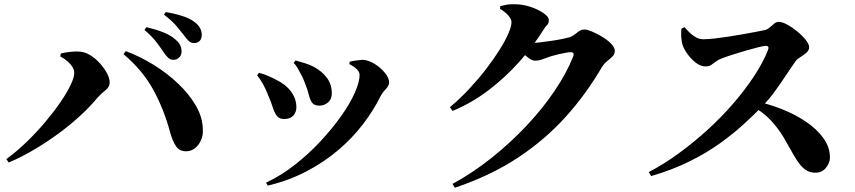

<svg xmlns="http://www.w3.org/2000/svg" viewBox="-20 -820 4030 905"><path d="M797 -538Q784 -538 773.5 -547Q763 -556 752 -573Q738 -594 717.5 -621Q697 -648 661 -679L670 -692Q713 -682 749 -668Q785 -654 809 -632Q825 -618 830.5 -604.5Q836 -591 836 -577Q836 -561 825 -549.5Q814 -538 797 -538ZM10 -70Q59 -106 106 -151.5Q153 -197 193 -244.5Q233 -292 264 -337Q295 -382 312.5 -418.5Q330 -455 330 -476Q330 -491 321.5 -504.5Q313 -518 299 -530.5Q285 -543 264 -554L267 -568Q283 -572 306 -575Q329 -578 349 -577Q377 -577 403.5 -561Q430 -545 451 -521.5Q472 -498 484.5 -474Q497 -450 497 -431Q497 -410 477 -394.5Q457 -379 439 -359Q408 -321 362.5 -278.5Q317 -236 261 -194.5Q205 -153 144 -116.5Q83 -80 21 -54ZM860 -107Q826 -106 809.5 -131Q793 -156 782 -196Q753 -304 703 -396Q653 -488 562 -565L573 -579Q640 -554 704 -514.5Q768 -475 820 -425.5Q872 -376 903.5 -321.5Q935 -267 936 -211Q938 -184 928 -160.5Q918 -137 900.5 -122.5Q883 -108 860 -107ZM895 -617Q880 -617 869.5 -627Q859 -637 845 -656Q832 -673 813 -696Q794 -719 753 -751L761 -763Q805 -756 840 -744.5Q875 -733 896 -717Q915 -703 923 -687.5Q931 -672 931 -655Q931 -638 921.5 -627.5Q912 -617 895 -617Z M1234 41Q1306 7 1371.5 -44.5Q1437 -96 1492 -155.5Q1547 -215 1588.5 -273.5Q1630 -332 1652.5 -383Q1675 -434 1675 -467Q1675 -481 1661.5 -494Q1648 -507 1627 -518L1628 -529Q1639 -532 1656 -534.5Q1673 -537 1686 -538Q1707 -538 1729.5 -527.5Q1752 -517 1771 -500.5Q1790 -484 1802 -466Q1814 -448 1814 -432Q1814 -416 1798.5 -400Q1783 -384 1774 -367Q1741 -300 1690.5 -234Q1640 -168 1572.5 -111Q1505 -54 1422 -11Q1339 32 1242 55ZM1319 -259Q1296 -259 1284.5 -274.5Q1273 -290 1265.5 -314.5Q1258 -339 1246 -366Q1233 -400 1219.5 -424Q1206 -448 1192 -465L1201 -477Q1224 -471 1245.5 -461.5Q1267 -452 1280 -445Q1326 -423 1351.5 -389Q1377 -355 1377 -314Q1377 -291 1362.5 -275Q1348 -259 1319 -259ZM1486 -322Q1461 -322 1451 -336Q1441 -350 1435.5 -374Q1430 -398 1417 -429Q1412 -444 1402.5 -462.5Q1393 -481 1383 -498.5Q1373 -516 1364 -523L1373 -535Q1397 -528 1417.5 -522Q1438 -516 1459 -505Q1498 -484 1521 -453Q1544 -422 1544 -380Q1544 -352 1526 -337Q1508 -322 1486 -322Z M2113 47Q2208 -5 2296 -75Q2384 -145 2460 -225.5Q2536 -306 2593 -390Q2650 -474 2682 -554Q2689 -574 2670 -574Q2662 -574 2647.5 -571.5Q2633 -569 2616 -565Q2599 -561 2583 -556.5Q2567 -552 2558 -548Q2542 -542 2529.5 -538Q2517 -534 2501 -534Q2488 -534 2468.5 -549Q2449 -564 2428 -582L2447 -621Q2464 -619 2474 -618.5Q2484 -618 2495 -618Q2507 -618 2531 -621Q2555 -624 2582.5 -628Q2610 -632 2633.5 -637Q2657 -642 2667 -645Q2685 -653 2701 -667Q2717 -681 2735 -681Q2747 -681 2770 -671.5Q2793 -662 2818 -647Q2843 -632 2860.5 -614Q2878 -596 2878 -580Q2878 -565 2867 -554Q2856 -543 2842.5 -532.5Q2829 -522 2819 -507Q2745 -379 2647.5 -270.5Q2550 -162 2421.5 -77Q2293 8 2124 65ZM2101 -315Q2150 -356 2193.5 -403Q2237 -450 2273 -497Q2309 -544 2335.5 -586.5Q2362 -629 2376.5 -662.5Q2391 -696 2391 -716Q2391 -730 2375.5 -747.5Q2360 -765 2337 -778L2338 -791Q2353 -795 2369 -798Q2385 -801 2411 -800Q2448 -799 2484 -786.5Q2520 -774 2543.5 -757Q2567 -740 2567 -726Q2567 -709 2558.5 -701.5Q2550 -694 2538 -674Q2493 -602 2428 -529Q2363 -456 2283 -395Q2203 -334 2113 -297Z M3038 -9Q3109 -46 3179 -97Q3249 -148 3315 -208Q3381 -268 3437 -333Q3493 -398 3535 -462Q3577 -526 3600 -584Q3608 -604 3589 -604Q3577 -603 3551 -596.5Q3525 -590 3492.5 -580.5Q3460 -571 3430.5 -561.5Q3401 -552 3383 -545Q3366 -539 3354.5 -530Q3343 -521 3332.5 -514Q3322 -507 3306 -507Q3282 -507 3259.5 -524.5Q3237 -542 3220 -566Q3203 -590 3197 -609Q3192 -627 3191 -646Q3190 -665 3192 -685L3207 -692Q3219 -677 3233 -664Q3247 -651 3262.5 -643Q3278 -635 3295 -635Q3317 -635 3348 -638.5Q3379 -642 3414.5 -647.5Q3450 -653 3483.5 -659Q3517 -665 3543.5 -670Q3570 -675 3584 -678Q3597 -681 3608 -690.5Q3619 -700 3629 -708.5Q3639 -717 3651 -717Q3667 -717 3691.5 -703.5Q3716 -690 3739.5 -670.5Q3763 -651 3778.5 -631Q3794 -611 3794 -598Q3794 -583 3781 -571.5Q3768 -560 3753 -551Q3738 -542 3732 -534Q3713 -508 3688 -470Q3663 -432 3633.5 -391Q3604 -350 3568 -314Q3534 -279 3486 -235Q3438 -191 3375 -145.5Q3312 -100 3230.5 -59.5Q3149 -19 3049 10ZM3823 -6Q3801 -6 3784 -15.5Q3767 -25 3752 -43Q3737 -61 3723 -86Q3699 -129 3674.5 -171Q3650 -213 3613 -253Q3576 -293 3514 -327L3529 -346Q3598 -332 3663 -306.5Q3728 -281 3779.5 -246Q3831 -211 3861.5 -168.5Q3892 -126 3892 -77Q3892 -53 3873.5 -29.5Q3855 -6 3823 -6Z"/></svg>

Font: Noto Serif JP ExtraLight ExtraBold
Style: Regular
Weight: 800
Version: Version 2.003-H1;hotconv 1.1.1;makeotfexe 2.6.0